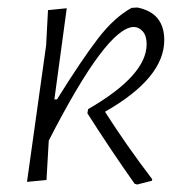

<svg xmlns="http://www.w3.org/2000/svg" viewBox="-20 -481 486 512"><path d="M158 -459 125 -216H132Q198 -322 241.5 -378.5Q285 -435 331 -460L346 -461Q418 -447 418 -374Q418 -273 260 -183Q318 -92 386 -3L385 1L346 11L339 9Q276 -80 213 -179L215 -190Q371 -280 371 -363Q371 -386 360.5 -397.5Q350 -409 337 -409Q265 -409 110 -106L104 -1L52 4L103 -360L108 -454Z"/></svg>

Font: Alegreya Sans SC Light
Style: Italic
Weight: 300
Italic angle: -7°
Designer: Juan Pablo del Peral
Foundry: Huerta Tipografica
Version: Version 2.007